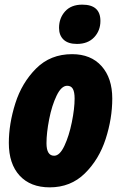

<svg xmlns="http://www.w3.org/2000/svg" viewBox="-20 -796 520 826"><path d="M18 -181Q18 -263 46 -351.5Q74 -440 135.5 -501.5Q197 -563 290 -563Q371 -563 417 -511.5Q463 -460 463 -372Q463 -286 434.5 -198Q406 -110 345 -50Q284 10 194 10Q111 10 64.5 -40.5Q18 -91 18 -181ZM301 -372Q301 -400 293.5 -413.5Q286 -427 269 -427Q244 -427 223.5 -384.5Q203 -342 191.5 -283Q180 -224 180 -180Q180 -126 213 -126Q237 -126 257 -168.5Q277 -211 289 -270Q301 -329 301 -372ZM234 -676Q234 -718 260 -747Q286 -776 334 -776Q412 -776 412 -706Q412 -664 385 -635.5Q358 -607 311 -607Q273 -607 253.5 -625.5Q234 -644 234 -676Z"/></svg>

Font: Noto Sans UI CondBlack
Style: Italic
Weight: 900
Width: 3
Italic angle: -12°
Designer: Monotype Design Team
Foundry: Monotype Imaging Inc.
Version: Version 1.001